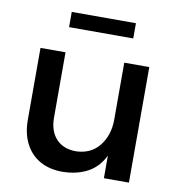

<svg xmlns="http://www.w3.org/2000/svg" viewBox="-81 -790 814 869"><g transform="rotate(10 326.5 -356.0)"><path d="M183 -231Q183 -169 216 -133.5Q249 -98 307 -98Q376 -100 414.5 -149Q453 -198 453 -270H484Q484 -172 457 -112Q430 -52 380.5 -24.5Q331 3 263 4Q202 4 158.5 -21Q115 -46 91.5 -92Q68 -138 68 -201V-531H183ZM453 -531H568V0H453ZM179 -716H474V-646H179Z"/></g></svg>

Font: Alexandria
Style: Regular
Weight: 400
Designer: Mohamed Gaber
Foundry: Kief Type Foundry
Version: Version 5.100